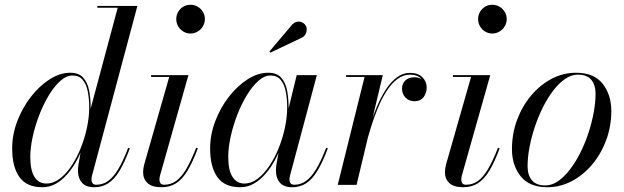

<svg xmlns="http://www.w3.org/2000/svg" viewBox="-20 -775 2618 805"><path d="M375 10Q340 10 323.5 -9Q307 -28 307 -58Q307 -62 307.2 -69.5Q307.5 -77 309 -85L321 -154L348.5 -237.5L354 -297L473.5 -742.5H388V-750H556L365.5 -37.5Q363.5 -30 363.5 -21.5Q363.5 -13.5 368 -7Q372.5 -0.5 384 -0.5Q411 -0.5 433.2 -16.2Q455.5 -32 476 -66.2Q496.5 -100.5 517.5 -155.5L524.5 -153Q503 -95.5 481.5 -59.5Q460 -23.5 434.2 -6.8Q408.5 10 375 10ZM158 10Q91.5 10 61.2 -33Q31 -76 31 -152.5Q31 -210 52.2 -266.2Q73.5 -322.5 109 -368.5Q144.5 -414.5 187.8 -442.2Q231 -470 274.5 -470Q310 -470 328.5 -449.8Q347 -429.5 353.5 -396.5Q360 -363.5 360 -324.5Q360 -291 353.5 -253.2Q347 -215.5 334.5 -178Q322 -140.5 304.2 -106.8Q286.5 -73 264 -46.8Q241.5 -20.5 215 -5.2Q188.5 10 158 10ZM174 -5.5Q203.5 -5.5 230.2 -25.5Q257 -45.5 279.5 -79.2Q302 -113 318.8 -154.8Q335.5 -196.5 344.8 -240.5Q354 -284.5 354 -324Q354 -362 347.8 -392.5Q341.5 -423 326.2 -440.8Q311 -458.5 284.5 -458.5Q258.5 -458.5 233 -435.8Q207.5 -413 184.8 -375.5Q162 -338 144.5 -292.5Q127 -247 117 -201.2Q107 -155.5 107 -116.5Q107 -60.5 124.8 -33Q142.5 -5.5 174 -5.5Z M656.5 10Q617.5 10 598.8 -7.2Q580 -24.5 580 -53Q580 -60.5 581.2 -68.8Q582.5 -77 584.5 -85L689.5 -452.5H613.5V-460H770L650.5 -37.5Q649.5 -33.5 649 -29.2Q648.5 -25 648.5 -21.5Q648.5 -13 652.8 -6.8Q657 -0.5 668.5 -0.5Q696 -0.5 718.2 -16.2Q740.5 -32 760.8 -66.2Q781 -100.5 802.5 -155.5L809.5 -153Q788 -95.5 766.2 -59.5Q744.5 -23.5 718.5 -6.8Q692.5 10 656.5 10ZM778.5 -634.5Q762 -634.5 748.5 -642.8Q735 -651 727 -664.8Q719 -678.5 719 -695Q719 -711.5 727 -725.2Q735 -739 748.5 -747Q762 -755 778.5 -755Q795 -755 808.8 -747Q822.5 -739 830.8 -725.2Q839 -711.5 839 -695Q839 -678.5 830.8 -664.8Q822.5 -651 808.8 -642.8Q795 -634.5 778.5 -634.5Z M987.5 10Q921 10 891 -33Q861 -76 861 -152.5Q861 -210 882.2 -266.2Q903.5 -322.5 939 -368.5Q974.5 -414.5 1017.8 -442.2Q1061 -470 1104.5 -470Q1140.5 -470 1159 -449.2Q1177.5 -428.5 1183.8 -395Q1190 -361.5 1190 -324.5Q1190 -291 1183.5 -253.2Q1177 -215.5 1164.5 -178Q1152 -140.5 1134.2 -106.8Q1116.5 -73 1093.8 -46.8Q1071 -20.5 1044.5 -5.2Q1018 10 987.5 10ZM1004 -5.5Q1033.5 -5.5 1060 -25.5Q1086.5 -45.5 1109.2 -79.2Q1132 -113 1148.8 -154.8Q1165.5 -196.5 1174.8 -240.5Q1184 -284.5 1184 -324Q1184 -362 1177.8 -392.5Q1171.5 -423 1156.2 -440.8Q1141 -458.5 1114.5 -458.5Q1088.5 -458.5 1063 -435.8Q1037.5 -413 1014.8 -375.5Q992 -338 974.5 -292.8Q957 -247.5 947 -201.5Q937 -155.5 937 -116.5Q937 -60 955.2 -32.8Q973.5 -5.5 1004 -5.5ZM1205 10Q1170 10 1153.5 -9Q1137 -28 1137 -58Q1137 -66.5 1137.5 -73.2Q1138 -80 1139 -85L1151 -154L1174.5 -229L1188 -312.5L1224 -460H1308.5L1195.5 -37Q1193.5 -29.5 1193.5 -21Q1193.5 -12.5 1198.2 -6.5Q1203 -0.5 1214 -0.5Q1241 -0.5 1263.2 -16.5Q1285.5 -32.5 1306 -66.5Q1326.5 -100.5 1347.5 -155.5L1354.5 -153Q1333 -95.5 1311.2 -59.5Q1289.5 -23.5 1264 -6.8Q1238.5 10 1205 10ZM1114 -554.5 1109.5 -559 1206 -673Q1213.5 -680.5 1222 -683Q1230.5 -685.5 1238.2 -684Q1246 -682.5 1252.2 -678Q1258.5 -673.5 1262 -667.5Q1266.5 -659.5 1266 -649.8Q1265.5 -640 1261 -631.8Q1256.5 -623.5 1248.5 -618.5Z M1396 0 1508.5 -452.5H1431V-460H1585L1475 0ZM1509 -166.5Q1518 -204 1530.5 -245.5Q1543 -287 1559.8 -326.8Q1576.5 -366.5 1597.2 -398.8Q1618 -431 1643.5 -450.2Q1669 -469.5 1699 -469.5Q1732 -469.5 1750.5 -451.5Q1769 -433.5 1769 -408Q1769 -384.5 1755.8 -367.5Q1742.5 -350.5 1718.5 -350.5Q1695 -350.5 1680.2 -365.8Q1665.5 -381 1665.5 -403.5Q1665.5 -424 1679.2 -437.5Q1693 -451 1718 -451Q1739 -451 1753.5 -439Q1768 -427 1768 -408H1761Q1761 -430 1745 -446Q1729 -462 1699 -462Q1670 -462 1645.2 -443Q1620.5 -424 1600.2 -392.2Q1580 -360.5 1564 -321.5Q1548 -282.5 1535.5 -242.2Q1523 -202 1514 -166.5Z M1922 10Q1883 10 1864.2 -7.2Q1845.5 -24.5 1845.5 -53Q1845.5 -60.5 1846.8 -68.8Q1848 -77 1850 -85L1955 -452.5H1879V-460H2035.5L1916 -37.5Q1915 -33.5 1914.5 -29.2Q1914 -25 1914 -21.5Q1914 -13 1918.2 -6.8Q1922.5 -0.5 1934 -0.5Q1961.5 -0.5 1983.8 -16.2Q2006 -32 2026.2 -66.2Q2046.5 -100.5 2068 -155.5L2075 -153Q2053.5 -95.5 2031.8 -59.5Q2010 -23.5 1984 -6.8Q1958 10 1922 10ZM2044 -634.5Q2027.5 -634.5 2014 -642.8Q2000.5 -651 1992.5 -664.8Q1984.5 -678.5 1984.5 -695Q1984.5 -711.5 1992.5 -725.2Q2000.5 -739 2014 -747Q2027.5 -755 2044 -755Q2060.5 -755 2074.2 -747Q2088 -739 2096.2 -725.2Q2104.5 -711.5 2104.5 -695Q2104.5 -678.5 2096.2 -664.8Q2088 -651 2074.2 -642.8Q2060.5 -634.5 2044 -634.5Z M2275 10Q2199.5 10 2163 -36Q2126.5 -82 2126.5 -149.5Q2126.5 -215 2148.2 -273Q2170 -331 2207.5 -375.2Q2245 -419.5 2293.2 -444.8Q2341.5 -470 2394.5 -470Q2470.5 -470 2506.8 -423.8Q2543 -377.5 2543 -310Q2543 -244.5 2521.2 -186.5Q2499.5 -128.5 2462 -84.2Q2424.5 -40 2376.2 -15Q2328 10 2275 10ZM2266.5 2.5Q2294 2.5 2320 -15.5Q2346 -33.5 2369.5 -64.2Q2393 -95 2412.8 -134Q2432.5 -173 2446.8 -216.2Q2461 -259.5 2469 -302.2Q2477 -345 2477 -382Q2477 -419 2459 -440.5Q2441 -462 2402.5 -462Q2375.5 -462 2349.2 -444Q2323 -426 2299.5 -395.2Q2276 -364.5 2256.5 -325.5Q2237 -286.5 2222.5 -243.2Q2208 -200 2200 -157.5Q2192 -115 2192 -77.5Q2192 -41 2210.2 -19.2Q2228.5 2.5 2266.5 2.5Z"/></svg>

Font: Bodoni Moda 28pt
Style: Italic
Weight: 400
Italic angle: -13°
Designer: Owen Earl
Foundry: indestructible type
Version: Version 2.004